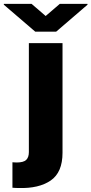

<svg xmlns="http://www.w3.org/2000/svg" viewBox="-94 -768 472 991"><path d="M55 -545.5H228.7V20.6Q228.7 121.8 167.6 163.7Q106.5 205.6 2.1 202.4Q-4.6 202.1 -12.1 202.1Q-19.5 202.1 -29.8 201V69.6Q-17 70.7 -8.5 70.7Q27.3 70.7 41.2 57.4Q55 44 55 17ZM69.2 -747.9 141.7 -685.4 214.5 -747.9H357.6V-743.6L195.7 -604.4H88.1L-74.2 -743.6V-747.9Z"/></svg>

Font: Inter UI Extra Bold
Style: Regular
Weight: 800
Designer: Rasmus Andersson
Foundry: rsms
Version: 3.2;8d6f07862